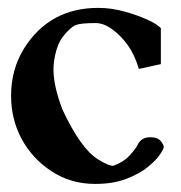

<svg xmlns="http://www.w3.org/2000/svg" viewBox="-20 -449 454 482"><path d="M218.8 12.7Q157.7 12.7 109.4 -19Q61 -50.8 34.4 -100.1Q7.8 -149.4 7.8 -208.5Q7.8 -274.4 40 -326.7Q104 -429.2 226.6 -429.2Q259.3 -429.2 292 -420.2Q324.7 -411.1 349.4 -399.9Q374 -388.7 383.8 -378.4V-288.1L328.6 -275.9Q317.9 -312 300.5 -335.9Q283.2 -359.9 261.7 -375.5Q240.2 -391.1 220.2 -391.1Q183.6 -391.1 169.9 -386.2Q158.2 -381.3 139.6 -359.1Q121.1 -336.9 115.2 -291.5Q114.3 -283.2 114.3 -273.9Q114.3 -232.9 136.7 -174.3Q182.6 -75.2 227.1 -48.3Q252.4 -32.7 264.2 -32.7Q290 -42 305.2 -58.6Q321.8 -76.7 326.2 -86.9Q335.4 -104.5 357.4 -104.5Q375.5 -104.5 383.3 -95.2Q391.1 -85.9 391.1 -79.6Q391.1 -75.2 381.3 -60.8Q371.6 -46.4 350.8 -29.5Q330.1 -12.7 297.1 0Q264.2 12.7 218.8 12.7Z"/></svg>

Font: Quaaykop
Style: Bold
Weight: 700
Designer: Tup Wanders
Foundry: Free font, DO NOT SELL
Version: Version 1.00;July 31, 2023;FontCreator 11.5.0.2430 64-bit